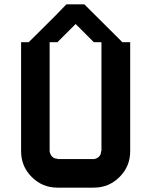

<svg xmlns="http://www.w3.org/2000/svg" viewBox="-20 -860 697 880"><path d="M410 -130.8Q423.3 -132.5 433.3 -141.7Q443.3 -150.8 443.3 -166.7H445V-666.7H410L326.7 -750L243.3 -666.7H207.5V-166.7Q209.2 -153.3 218.3 -142.9Q227.5 -132.5 243.3 -132.5V-130.8ZM410 0H243.3Q174.2 0 125.4 -48.8Q76.7 -97.5 76.7 -166.7V-666.7H111.7Q130.8 -685.8 166.2 -720.8Q201.7 -755.8 230.4 -784.6Q259.2 -813.3 284.2 -840H366.7Q371.7 -835 540.8 -666.7H576.7V-166.7Q576.7 -97.5 527.9 -48.8Q479.2 0 410 0Z"/></svg>

Font: 0xA000-Squareish
Style: Squareish-Bold
Weight: 700
Version: Version 0.1